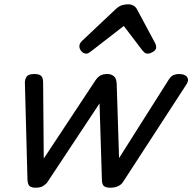

<svg xmlns="http://www.w3.org/2000/svg" viewBox="-20 -860 897 895"><path d="M146 15Q125 15 117 6.5Q109 -2 108 -23L96 -476Q96 -490 104 -502.5Q112 -515 140 -515Q162 -515 171.5 -506.5Q181 -498 181 -475L184 -121L424 -484Q436 -502 449 -508.5Q462 -515 481 -515Q498 -515 510.5 -505Q523 -495 524 -469L535 -123L766 -488Q777 -505 788.5 -510Q800 -515 814 -515Q842 -515 852 -501Q862 -487 850 -468L553 -11Q546 0 531 7.5Q516 15 494 15Q472 15 463.5 6.5Q455 -2 455 -23L444 -378L201 -11Q194 -1 181 7Q168 15 146 15ZM382 -610Q369 -610 359.5 -621Q350 -632 350 -644Q350 -653 354 -659Q358 -665 362 -669L520 -818Q534 -831 548 -835.5Q562 -840 578 -840Q591 -840 602.5 -833.5Q614 -827 620 -814L702 -661Q706 -654 707 -649Q708 -644 708 -639Q708 -627 693.5 -618.5Q679 -610 669 -610Q659 -610 653.5 -615Q648 -620 643 -626L557 -739L410 -625Q404 -621 397 -615.5Q390 -610 382 -610Z"/></svg>

Font: Playwrite AU VIC
Style: Regular
Weight: 400
Designer: Veronika Burian, José Scaglione
Foundry: TypeTogether
Version: Version 1.002